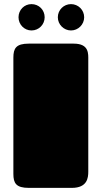

<svg xmlns="http://www.w3.org/2000/svg" viewBox="-20 -913 495 933"><path d="M45 -68C45 -23 58 0 120 0H329C405 0 409 -50 409 -79V-620C409 -651 414 -701 338 -701H120C58 -701 45 -678 45 -633ZM70 -829C70 -794 98 -765 133 -765C169 -765 197 -794 197 -829C197 -865 169 -893 133 -893C98 -893 70 -865 70 -829ZM261 -829C261 -794 290 -765 325 -765C360 -765 389 -794 389 -829C389 -865 360 -893 325 -893C290 -893 261 -865 261 -829Z"/></svg>

Font: Fascinate
Style: Regular
Weight: 900
Designer: Astigmatic (AOETI)
Foundry: Astigmatic (AOETI)
Version: Version 1.000